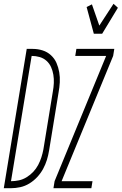

<svg xmlns="http://www.w3.org/2000/svg" viewBox="-57 -993 642 1013"><path d="M438 -815 400 -956 428 -970 467 -858 542 -973 565 -952 482 -815ZM225 0 231 -37 503 -698H340L346 -735H546L540 -698L268 -37H431L425 0ZM-37 0 84 -735H116Q143 -735 168 -727Q193 -719 212 -701.5Q231 -684 241 -661Q251 -638 255.5 -612Q260 -586 258.5 -559Q257 -532 252 -505L202 -199Q198 -174 190.5 -149.5Q183 -125 170.5 -102Q158 -79 139.5 -59Q121 -39 98 -25Q75 -11 50 -5.5Q25 0 0 0ZM1 -37Q22 -37 43 -41.5Q64 -46 83.5 -58Q103 -70 118.5 -86.5Q134 -103 144.5 -123Q155 -143 161.5 -163.5Q168 -184 172 -205L222 -511Q226 -533 227 -555Q228 -577 224.5 -598.5Q221 -620 212.5 -639Q204 -658 188.5 -672Q173 -686 152.5 -692Q132 -698 110 -698Z"/></svg>

Font: Iosevka SS18 Extralight
Style: Italic
Weight: 200
Italic angle: -9°
Monospace: yes
Designer: Belleve Invis
Foundry: Belleve Invis
Version: Version 25.1.1; ttfautohint (v1.8.4)